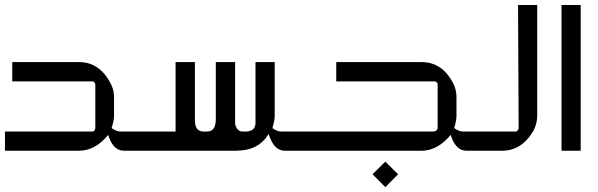

<svg xmlns="http://www.w3.org/2000/svg" viewBox="-20 -606 2404 772"><path d="M29.3 -356.4H297.9Q383.8 -356.4 428.7 -262.7Q438.5 -239.3 438.5 -215.8V-140.6Q438.5 -120.6 428.7 -91.3Q447.8 -77.1 463.9 -77.1H564.9V0H478Q434.6 0 415 -63.5Q362.8 0 297.9 0H0V-77.1H354Q363.3 -81.5 363.3 -93.8V-262.7Q363.3 -275.4 354 -278.8H29.3Z M686 -356.4H763.7V-122.1Q763.7 -77.1 798.8 -77.1H812.5Q847.7 -77.1 847.7 -126.5V-356.4H925.3V-107.9Q932.6 -77.1 955.6 -77.1H972.2Q1007.3 -80.1 1007.3 -112.3V-356.4H1084.5V-140.6Q1084.5 -120.6 1075.2 -91.3Q1093.8 -77.1 1110.4 -77.1H1210.9V0H1124.5Q1081.1 0 1060.1 -67.4L1058.6 -65.4Q1018.6 0 929.7 0H540.5V-77.1H686Z M1529.3 146.5 1478 94.7 1529.3 43.9 1580.6 94.7ZM1739.7 -268.6Q1739.3 -270.5 1737.8 -272.9Q1735.8 -275.4 1730.5 -278.8H1332V-356.4H1674.8Q1762.2 -356.4 1806.2 -262.7Q1815.4 -239.3 1815.4 -215.8V-140.6Q1815.4 -131.8 1813.5 -120.6Q1811 -106.4 1806.6 -93.3Q1806.6 -92.8 1806.2 -91.3Q1824.7 -77.1 1841.3 -77.1H1941.9V0H1855Q1812 0 1792 -63.5Q1753.9 -17.6 1709.5 -4.9Q1692.4 0 1674.8 0H1186.5V-77.1H1718.8Q1739.7 -77.1 1739.7 -93.8Z M2140.1 -585.9V-140.6Q2140.1 -111.8 2126 -82Q2078.6 0 1999.5 0H1917.5V-77.1H2055.7Q2060.5 -78.6 2065.4 -88.9L2063 -585.9Z M2237.8 -585.9H2314.9V0H2237.8Z"/></svg>

Font: Kadhim
Style: Regular
Weight: 400
Designer: Developer/ Husham Jawad
Version: Version 1.00;December 29, 2020;FontCreator 13.0.0.2683 32-bi